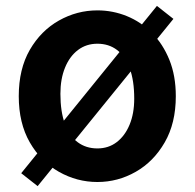

<svg xmlns="http://www.w3.org/2000/svg" viewBox="-20 -609 666 657"><path d="M313.3 13.8Q243.3 13.8 181.6 -21.1Q119.9 -55.9 82 -121.7Q44.2 -187.5 44.2 -279.9Q44.2 -372.8 82 -438.4Q119.9 -503.9 181.6 -538.7Q243.3 -573.5 313.3 -573.5Q365.7 -573.5 414.1 -553.9Q462.4 -534.2 500 -496.4Q537.6 -458.5 559.6 -404.2Q581.6 -349.8 581.6 -279.9Q581.6 -187.5 543.6 -121.7Q505.7 -55.9 444.5 -21.1Q383.3 13.8 313.3 13.8ZM313.3 -101.1Q351.3 -101.1 379.5 -122.7Q407.6 -144.2 423.4 -182.3Q439.3 -220.4 439.3 -271.4Q439.3 -333.4 423.8 -375.2Q408.4 -416.9 380.2 -438.2Q352.1 -459.4 313.3 -459.4Q275.2 -459.4 246.7 -437.8Q218.2 -416.1 202.5 -377.5Q186.7 -338.9 186.7 -288Q186.7 -226.9 202.1 -185.1Q217.4 -143.4 245.9 -122.3Q274.4 -101.1 313.3 -101.1ZM108.8 27.9 52.6 -16.3 517 -588.8 573.4 -544.4Z"/></svg>

Font: Noto Sans HK Thin
Style: Regular
Weight: 100
Designer: Ryoko NISHIZUKA 西塚涼子 (kana, bopomofo & ideographs); Paul D. Hunt (Latin, Greek & Cyrillic); Sandoll Communications 산돌커뮤니
Foundry: Adobe
Version: Version 2.004-H2;hotconv 1.0.118;makeotfexe 2.5.65603